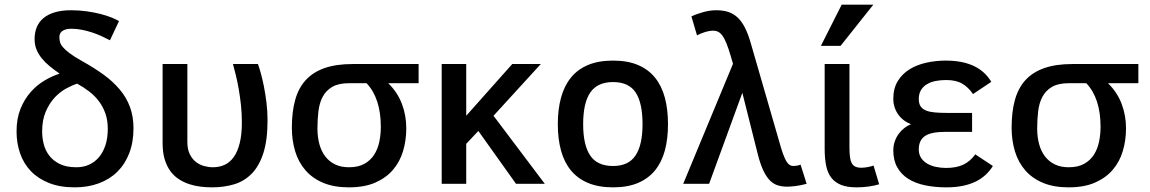

<svg xmlns="http://www.w3.org/2000/svg" viewBox="-20 -786 4919 821"><path d="M450.2 -613.8Q432.6 -623 413.3 -631.8Q394 -640.6 373 -647.5Q352.1 -654.3 329.8 -658.7Q307.6 -663.1 284.2 -663.1Q270 -663.1 260.3 -659.9Q250.5 -656.7 244.6 -651.9Q238.8 -647 236.3 -640.6Q233.9 -634.3 233.9 -627.9Q233.9 -616.7 236.6 -606.2Q239.3 -595.7 249.3 -584Q259.3 -572.3 278.1 -558.1Q296.9 -543.9 329.1 -525.9Q381.8 -496.6 422.9 -466.8Q463.9 -437 492.4 -402.8Q521 -368.7 535.9 -328.1Q550.8 -287.6 550.8 -237.8Q550.8 -177.7 532.7 -130.9Q514.6 -84 481.7 -51.5Q448.7 -19 402.3 -2Q356 15.1 299.8 15.1Q235.8 15.1 189 -3.7Q142.1 -22.5 111.3 -54.9Q80.6 -87.4 65.7 -130.9Q50.8 -174.3 50.8 -224.1Q50.8 -278.8 67.6 -320.6Q84.5 -362.3 111.1 -392.3Q137.7 -422.4 170.4 -441.7Q203.1 -460.9 234.9 -471.2Q211.4 -487.3 191.9 -503.4Q172.4 -519.5 158.2 -537.1Q144 -554.7 136 -574.7Q127.9 -594.7 127.9 -619.1Q127.9 -647 137.2 -669.7Q146.5 -692.4 165.8 -708.5Q185.1 -724.6 214.4 -733.4Q243.7 -742.2 284.2 -742.2Q319.8 -742.2 351.8 -737.5Q383.8 -732.9 410.2 -726.1Q436.5 -719.2 456.8 -711.2Q477.1 -703.1 488.8 -695.8ZM440.9 -234.9Q440.9 -271.5 430.7 -300.8Q420.4 -330.1 402.6 -353.5Q384.8 -377 360.8 -395.3Q336.9 -413.6 310.1 -428.2Q289.6 -421.9 263.7 -408Q237.8 -394 214.8 -369.9Q191.9 -345.7 176 -309.6Q160.2 -273.4 160.2 -223.1Q160.2 -197.8 166.7 -170.9Q173.3 -144 189.7 -121.8Q206.1 -99.6 234.6 -85.2Q263.2 -70.8 307.1 -70.8Q336.4 -70.8 360.8 -81.8Q385.3 -92.8 403.1 -113.8Q420.9 -134.8 430.9 -165.3Q440.9 -195.8 440.9 -234.9Z M675.3 -512.2H781.2V-178.2Q781.2 -147.9 791.3 -127.2Q801.3 -106.4 817.1 -94Q833 -81.5 852.3 -76.2Q871.6 -70.8 890.1 -70.8Q918 -70.8 940.7 -81.3Q963.4 -91.8 979.7 -114.7Q996.1 -137.7 1005.1 -174.1Q1014.2 -210.4 1014.2 -262.2Q1014.2 -301.3 1010.3 -337.4Q1006.3 -373.5 1000.7 -405.5Q995.1 -437.5 988.5 -464.6Q981.9 -491.7 976.1 -512.2H1083Q1087.4 -500.5 1094.5 -475.6Q1101.6 -450.7 1108.2 -418Q1114.7 -385.3 1119.4 -347.4Q1124 -309.6 1124 -272Q1124 -187 1106.2 -131.6Q1088.4 -76.2 1056.6 -43.7Q1024.9 -11.2 981.4 2Q938 15.1 887.2 15.1Q863.3 15.1 838.4 12.2Q813.5 9.3 790 1.7Q766.6 -5.9 745.6 -19.3Q724.6 -32.7 709 -53.7Q693.4 -74.7 684.3 -104.5Q675.3 -134.3 675.3 -174.8Z M1770 -512.2V-430.2H1640.1Q1679.7 -391.6 1698.5 -342Q1717.3 -292.5 1717.3 -237.8Q1717.3 -186 1703.6 -140.1Q1689.9 -94.2 1660.4 -59.8Q1630.9 -25.4 1584.5 -5.1Q1538.1 15.1 1472.2 15.1Q1408.7 15.1 1362.8 -3.9Q1316.9 -22.9 1286.9 -57.1Q1256.8 -91.3 1242.4 -138.2Q1228 -185.1 1228 -240.2Q1228 -307.6 1242.2 -358.6Q1256.3 -409.7 1287.4 -443.6Q1318.4 -477.5 1367.9 -494.9Q1417.5 -512.2 1488.3 -512.2ZM1472.2 -430.2Q1427.2 -430.2 1400.4 -414.3Q1373.5 -398.4 1359.6 -371.8Q1345.7 -345.2 1341.6 -310.1Q1337.4 -274.9 1337.4 -236.8Q1337.4 -200.2 1345.7 -169.7Q1354 -139.2 1370.8 -117.2Q1387.7 -95.2 1412.8 -83Q1438 -70.8 1472.2 -70.8Q1512.2 -70.8 1538.6 -85.7Q1564.9 -100.6 1580.3 -125Q1595.7 -149.4 1602.1 -180.4Q1608.4 -211.4 1608.4 -244.1Q1608.4 -304.7 1593 -351.6Q1577.6 -398.4 1547.4 -430.2Z M2309.6 0H2186.5L2025.4 -226.1L1973.6 -170.9V0H1868.7V-512.2H1973.6V-291L2170.4 -512.2H2292.5L2090.3 -291Z M2836.4 -254.9Q2836.4 -192.4 2823 -142.6Q2809.6 -92.8 2781 -57.6Q2752.4 -22.5 2708 -3.7Q2663.6 15.1 2601.6 15.1Q2539.1 15.1 2494.1 -3.9Q2449.2 -22.9 2420.7 -58.1Q2392.1 -93.3 2378.7 -143.1Q2365.2 -192.9 2365.2 -254.9Q2365.2 -317.9 2378.9 -368.2Q2392.6 -418.5 2421.1 -453.9Q2449.7 -489.3 2494.4 -508.1Q2539.1 -526.9 2601.6 -526.9Q2663.6 -526.9 2708 -508.1Q2752.4 -489.3 2781 -453.9Q2809.6 -418.5 2823 -368.2Q2836.4 -317.9 2836.4 -254.9ZM2727.5 -254.9Q2727.5 -346.2 2698 -390.6Q2668.5 -435.1 2601.6 -435.1Q2534.7 -435.1 2504.2 -390.6Q2473.6 -346.2 2473.6 -254.9Q2473.6 -166 2503.7 -121.1Q2533.7 -76.2 2601.6 -76.2Q2667.5 -76.2 2697.5 -121.1Q2727.5 -166 2727.5 -254.9Z M3320.3 -151.9Q3327.6 -128.4 3334 -113.5Q3340.3 -98.6 3346.7 -90.3Q3353 -82 3359.4 -79.1Q3365.7 -76.2 3372.6 -76.2Q3379.4 -76.2 3387.7 -77.6Q3396 -79.1 3403.3 -82L3429.2 0Q3402.3 7.3 3379.6 9.8Q3356.9 12.2 3346.2 12.2Q3324.7 12.2 3306.6 6.8Q3288.6 1.5 3273.2 -13.4Q3257.8 -28.3 3244.6 -55.7Q3231.4 -83 3220.2 -127L3154.3 -389.2L3012.2 0H2901.4L3114.3 -513.2Q3104 -549.8 3095.2 -576.4Q3086.4 -603 3077.1 -620.6Q3067.9 -638.2 3056.6 -646.5Q3045.4 -654.8 3030.3 -654.8Q3013.7 -654.8 2994.1 -648.7Q2974.6 -642.6 2960.4 -634.8L2936.5 -715.8Q2959 -726.6 2987.8 -734.4Q3016.6 -742.2 3042.5 -742.2Q3071.8 -742.2 3094.2 -734.9Q3116.7 -727.5 3134.3 -710.9Q3151.9 -694.3 3165.5 -667.5Q3179.2 -640.6 3190.4 -601.1Z M3739.3 2Q3720.7 7.8 3695.1 11.5Q3669.4 15.1 3643.1 15.1Q3603.5 15.1 3577.1 4.9Q3550.8 -5.4 3534.9 -25.9Q3519 -46.4 3512.7 -77.1Q3506.3 -107.9 3506.3 -148.9V-512.2H3612.3V-157.2Q3612.3 -132.8 3614.3 -116.2Q3616.2 -99.6 3621.8 -88.9Q3627.4 -78.1 3637.5 -73.5Q3647.5 -68.8 3663.1 -68.8Q3675.8 -68.8 3690.2 -71.5Q3704.6 -74.2 3715.3 -78.1ZM3574.2 -589.8H3490.2L3579.1 -766.1H3714.4Z M4225.6 -76.2Q4212.4 -55.2 4194.3 -38.3Q4176.3 -21.5 4151.9 -9.5Q4127.4 2.4 4096.4 8.8Q4065.4 15.1 4026.4 15.1Q3977.1 15.1 3935.3 6.3Q3893.6 -2.4 3863.5 -21.5Q3833.5 -40.5 3816.7 -70.6Q3799.8 -100.6 3799.8 -143.1Q3799.8 -163.6 3806.2 -181.6Q3812.5 -199.7 3823.2 -214.1Q3834 -228.5 3847.7 -239Q3861.3 -249.5 3875.5 -254.9Q3859.9 -260.7 3845.9 -271Q3832 -281.2 3821.8 -295.2Q3811.5 -309.1 3805.7 -326.4Q3799.8 -343.8 3799.8 -363.8Q3799.8 -407.7 3818.6 -438.7Q3837.4 -469.7 3868.7 -489.3Q3899.9 -508.8 3940.4 -517.8Q3981 -526.9 4024.4 -526.9Q4165 -526.9 4218.8 -436L4140.6 -383.8Q4121.1 -412.6 4094.7 -428.2Q4068.4 -443.8 4025.4 -443.8Q4002 -443.8 3981 -439.7Q3960 -435.5 3943.8 -426Q3927.7 -416.5 3918.2 -400.9Q3908.7 -385.3 3908.7 -362.8Q3908.7 -342.8 3916.7 -331.1Q3924.8 -319.3 3940.2 -313.2Q3955.6 -307.1 3977.8 -305.2Q4000 -303.2 4027.8 -303.2H4136.7V-222.2H4022.5Q3960.9 -222.2 3934.8 -204.1Q3908.7 -186 3908.7 -147Q3908.7 -126 3918.7 -110.8Q3928.7 -95.7 3945.1 -86.2Q3961.4 -76.7 3982.4 -72.3Q4003.4 -67.9 4025.4 -67.9Q4069.3 -67.9 4098.9 -81.8Q4128.4 -95.7 4150.4 -126Z M4847.7 -512.2V-430.2H4717.8Q4757.3 -391.6 4776.1 -342Q4794.9 -292.5 4794.9 -237.8Q4794.9 -186 4781.2 -140.1Q4767.6 -94.2 4738 -59.8Q4708.5 -25.4 4662.1 -5.1Q4615.7 15.1 4549.8 15.1Q4486.3 15.1 4440.4 -3.9Q4394.5 -22.9 4364.5 -57.1Q4334.5 -91.3 4320.1 -138.2Q4305.7 -185.1 4305.7 -240.2Q4305.7 -307.6 4319.8 -358.6Q4334 -409.7 4365 -443.6Q4396 -477.5 4445.6 -494.9Q4495.1 -512.2 4565.9 -512.2ZM4549.8 -430.2Q4504.9 -430.2 4478 -414.3Q4451.2 -398.4 4437.3 -371.8Q4423.3 -345.2 4419.2 -310.1Q4415 -274.9 4415 -236.8Q4415 -200.2 4423.3 -169.7Q4431.6 -139.2 4448.5 -117.2Q4465.3 -95.2 4490.5 -83Q4515.6 -70.8 4549.8 -70.8Q4589.8 -70.8 4616.2 -85.7Q4642.6 -100.6 4658 -125Q4673.3 -149.4 4679.7 -180.4Q4686 -211.4 4686 -244.1Q4686 -304.7 4670.7 -351.6Q4655.3 -398.4 4625 -430.2Z"/></svg>

Font: Clear Sans Medium
Style: Regular
Weight: 500
Foundry: Intel Corporation
Version: Version 1.00